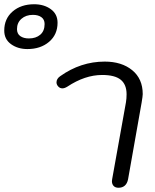

<svg xmlns="http://www.w3.org/2000/svg" viewBox="-193 -874 730 904"><path d="M-173 -730Q-173 -786 -133.5 -820Q-94 -854 -32 -854Q14 -854 46 -831Q78 -808 78 -767Q78 -711 38 -677Q-2 -643 -64 -643Q-109 -643 -141 -666Q-173 -689 -173 -730ZM17 -761Q17 -782 2 -793Q-13 -804 -38 -804Q-71 -804 -92 -785.5Q-113 -767 -113 -737Q-113 -715 -97.5 -704Q-82 -693 -57 -693Q-24 -693 -3.5 -710.5Q17 -728 17 -761ZM334 -21Q334 -27 335 -30L400 -392Q403 -410 403 -430Q403 -476 375.5 -498.5Q348 -521 288 -521Q207 -521 124 -466Q111 -458 101 -458Q89 -458 81 -467Q73 -476 73 -486Q73 -503 90 -515Q187 -584 300 -584Q380 -584 429.5 -543.5Q479 -503 479 -431Q479 -422 474 -392L410 -30Q406 -10 394.5 0Q383 10 365 10Q350 10 342 1.5Q334 -7 334 -21Z"/></svg>

Font: Kodchasan
Style: Italic
Weight: 400
Italic angle: -10°
Version: Version 1.000; ttfautohint (v1.6)